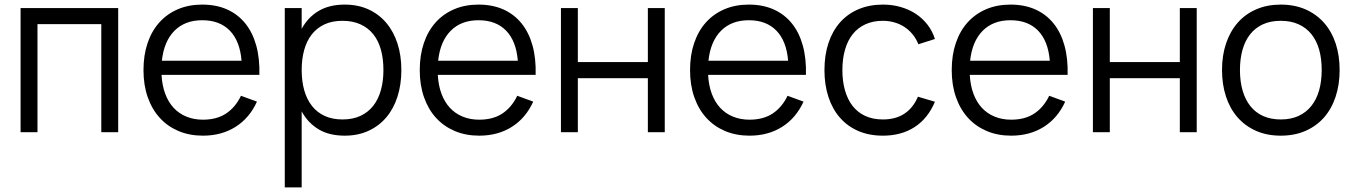

<svg xmlns="http://www.w3.org/2000/svg" viewBox="-20 -575 5886 835"><path d="M69.5 0V-540H494V0H420.5V-470H143V0Z M862.5 -54.5Q923 -54.5 963.5 -81.5Q1004 -108.5 1028 -158.5L1097.5 -133Q1065 -61.5 1004.2 -23.2Q943.5 15 862.5 15Q804 15 756.2 -5.2Q708.5 -25.5 674.8 -62.5Q641 -99.5 622.5 -152.2Q604 -205 604 -270Q604 -335.5 622 -388.2Q640 -441 673.5 -478Q707 -515 754 -535Q801 -555 859.5 -555Q920.5 -555 967.5 -534Q1014.5 -513 1046.5 -473.5Q1078.5 -434 1094.2 -377.5Q1110 -321 1108 -249.5H682.5Q685 -203.5 698.5 -167.2Q712 -131 735.2 -106Q758.5 -81 790.8 -67.8Q823 -54.5 862.5 -54.5ZM1030.5 -311Q1023.5 -396.5 979.5 -441.8Q935.5 -487 859.5 -487Q784 -487 738.5 -441Q693 -395 684 -311Z M1218.5 240V-540H1292V-449.5Q1318.5 -499 1365 -527Q1411.5 -555 1479.5 -555Q1537 -555 1582.8 -534Q1628.5 -513 1660.2 -475.2Q1692 -437.5 1708.8 -385.2Q1725.5 -333 1725.5 -270.5Q1725.5 -207 1708.5 -154.2Q1691.5 -101.5 1659.5 -64Q1627.5 -26.5 1582 -5.8Q1536.5 15 1479.5 15Q1411 15 1365 -13Q1319 -41 1292 -90.5V240ZM1469.5 -55.5Q1514.5 -55.5 1548 -71.2Q1581.5 -87 1603.5 -115.2Q1625.5 -143.5 1636.5 -183Q1647.5 -222.5 1647.5 -270.5Q1647.5 -319.5 1636.5 -359Q1625.5 -398.5 1603.2 -426.2Q1581 -454 1547.5 -469.2Q1514 -484.5 1469.5 -484.5Q1424 -484.5 1390.8 -468.8Q1357.5 -453 1335.5 -424.8Q1313.5 -396.5 1302.8 -357.2Q1292 -318 1292 -270.5Q1292 -222 1303.2 -182.2Q1314.5 -142.5 1336.8 -114.2Q1359 -86 1392.2 -70.8Q1425.5 -55.5 1469.5 -55.5Z M2064 -54.5Q2124.5 -54.5 2165 -81.5Q2205.5 -108.5 2229.5 -158.5L2299 -133Q2266.5 -61.5 2205.8 -23.2Q2145 15 2064 15Q2005.5 15 1957.8 -5.2Q1910 -25.5 1876.2 -62.5Q1842.5 -99.5 1824 -152.2Q1805.5 -205 1805.5 -270Q1805.5 -335.5 1823.5 -388.2Q1841.5 -441 1875 -478Q1908.5 -515 1955.5 -535Q2002.5 -555 2061 -555Q2122 -555 2169 -534Q2216 -513 2248 -473.5Q2280 -434 2295.8 -377.5Q2311.5 -321 2309.5 -249.5H1884Q1886.5 -203.5 1900 -167.2Q1913.5 -131 1936.8 -106Q1960 -81 1992.2 -67.8Q2024.5 -54.5 2064 -54.5ZM2232 -311Q2225 -396.5 2181 -441.8Q2137 -487 2061 -487Q1985.5 -487 1940 -441Q1894.5 -395 1885.5 -311Z M2419.5 0V-540H2493V-305H2797.5V-540H2871V0H2797.5V-235H2493V0Z M3239.5 -54.5Q3300 -54.5 3340.5 -81.5Q3381 -108.5 3405 -158.5L3474.5 -133Q3442 -61.5 3381.2 -23.2Q3320.5 15 3239.5 15Q3181 15 3133.2 -5.2Q3085.5 -25.5 3051.8 -62.5Q3018 -99.5 2999.5 -152.2Q2981 -205 2981 -270Q2981 -335.5 2999 -388.2Q3017 -441 3050.5 -478Q3084 -515 3131 -535Q3178 -555 3236.5 -555Q3297.5 -555 3344.5 -534Q3391.5 -513 3423.5 -473.5Q3455.5 -434 3471.2 -377.5Q3487 -321 3485 -249.5H3059.5Q3062 -203.5 3075.5 -167.2Q3089 -131 3112.2 -106Q3135.5 -81 3167.8 -67.8Q3200 -54.5 3239.5 -54.5ZM3407.5 -311Q3400.5 -396.5 3356.5 -441.8Q3312.5 -487 3236.5 -487Q3161 -487 3115.5 -441Q3070 -395 3061 -311Z M3819.5 15Q3760 15 3713 -5.2Q3666 -25.5 3633.2 -62.8Q3600.5 -100 3583 -152.8Q3565.5 -205.5 3565.5 -270Q3565.5 -335.5 3583 -388Q3600.5 -440.5 3633.5 -477.8Q3666.5 -515 3713.8 -535Q3761 -555 3820 -555Q3861 -555 3897.2 -544.5Q3933.5 -534 3962.8 -514.8Q3992 -495.5 4013.5 -467.8Q4035 -440 4046 -405.5L3974 -382.5Q3964.5 -406.5 3949 -425.5Q3933.5 -444.5 3913.8 -457.5Q3894 -470.5 3870 -477.5Q3846 -484.5 3819.5 -484.5Q3777 -484.5 3744 -469.5Q3711 -454.5 3688.8 -426.8Q3666.5 -399 3655 -359.2Q3643.5 -319.5 3643.5 -270Q3643.5 -221.5 3654.8 -182Q3666 -142.5 3688 -114.2Q3710 -86 3743 -70.8Q3776 -55.5 3819.5 -55.5Q3875.5 -55.5 3913.5 -80.8Q3951.5 -106 3972 -154.5L4046 -132.5Q4015.5 -60 3957.8 -22.5Q3900 15 3819.5 15Z M4377.5 -54.5Q4438 -54.5 4478.5 -81.5Q4519 -108.5 4543 -158.5L4612.5 -133Q4580 -61.5 4519.2 -23.2Q4458.5 15 4377.5 15Q4319 15 4271.2 -5.2Q4223.5 -25.5 4189.8 -62.5Q4156 -99.5 4137.5 -152.2Q4119 -205 4119 -270Q4119 -335.5 4137 -388.2Q4155 -441 4188.5 -478Q4222 -515 4269 -535Q4316 -555 4374.5 -555Q4435.5 -555 4482.5 -534Q4529.5 -513 4561.5 -473.5Q4593.5 -434 4609.2 -377.5Q4625 -321 4623 -249.5H4197.5Q4200 -203.5 4213.5 -167.2Q4227 -131 4250.2 -106Q4273.5 -81 4305.8 -67.8Q4338 -54.5 4377.5 -54.5ZM4545.5 -311Q4538.5 -396.5 4494.5 -441.8Q4450.5 -487 4374.5 -487Q4299 -487 4253.5 -441Q4208 -395 4199 -311Z M4733 0V-540H4806.5V-305H5111V-540H5184.5V0H5111V-235H4806.5V0Z M5550 15Q5490 15 5442.5 -6Q5395 -27 5362 -64.8Q5329 -102.5 5311.8 -155Q5294.5 -207.5 5294.5 -270.5Q5294.5 -334 5312.2 -386.5Q5330 -439 5363 -476.5Q5396 -514 5443.5 -534.5Q5491 -555 5550 -555Q5610.5 -555 5658 -534Q5705.5 -513 5738.5 -475.5Q5771.5 -438 5788.8 -385.8Q5806 -333.5 5806 -270.5Q5806 -207 5788.5 -154.2Q5771 -101.5 5738 -64Q5705 -26.5 5657.5 -5.8Q5610 15 5550 15ZM5550 -55.5Q5594.5 -55.5 5627.8 -71Q5661 -86.5 5683.2 -114.5Q5705.5 -142.5 5716.8 -182.2Q5728 -222 5728 -270.5Q5728 -320 5716.8 -359.5Q5705.5 -399 5683 -426.8Q5660.5 -454.5 5627.2 -469.5Q5594 -484.5 5550 -484.5Q5505.5 -484.5 5472.2 -469.2Q5439 -454 5416.8 -425.8Q5394.5 -397.5 5383.5 -358Q5372.5 -318.5 5372.5 -270.5Q5372.5 -221 5384 -181.2Q5395.5 -141.5 5417.8 -113.5Q5440 -85.5 5473.2 -70.5Q5506.5 -55.5 5550 -55.5Z"/></svg>

Font: Vela Sans
Style: Regular
Weight: 400
Designer: Principal design: Mikhail Sharanda - project Manrope.
Design modification: Ravid Balaliev
Foundry: Mikhail Sharanda
Version: Version 1.001;August 23, 2023;FontCreator 14.0.0.2901 64-bit